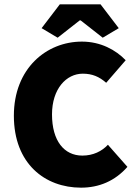

<svg xmlns="http://www.w3.org/2000/svg" viewBox="-20 -854 626 886"><path d="M354 12C436 12 510 -18 568 -84L478 -186C450 -156 410 -136 360 -136C276 -136 220 -204 220 -326C220 -444 286 -514 362 -514C406 -514 438 -500 470 -472L560 -576C514 -624 444 -662 358 -662C194 -662 44 -538 44 -320C44 -98 188 12 354 12ZM246 -680 348 -760H352L454 -680L528 -724L444 -834H256L172 -724Z"/></svg>

Font: Source Sans Pro Black
Style: Regular
Weight: 900
Designer: Paul D. Hunt
Foundry: Adobe Systems Incorporated
Version: Version 3.006;hotconv 1.0.111;makeotfexe 2.5.65597